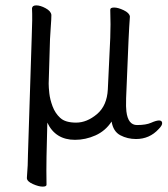

<svg xmlns="http://www.w3.org/2000/svg" viewBox="-20 -504 623 714"><path d="M153 183Q153 190 138.5 190Q124 190 102.5 180.5Q81 171 80 159V157Q84 108 84 70L98 -367Q101 -436 99 -473Q100 -484 115 -484Q130 -484 149.5 -473.5Q169 -463 171 -449V-446Q171 -433 169 -407Q167 -381 166 -359L161 -193Q161 -179 163.5 -156.5Q166 -134 175.5 -108.5Q185 -83 204 -65.5Q223 -48 263 -48Q303 -48 340.5 -79.5Q378 -111 381 -172L390 -363Q392 -412 390 -468Q390 -476 404.5 -476Q419 -476 440 -466Q461 -456 463 -443V-441Q462 -427 460.5 -403.5Q459 -380 458 -355L449 -139Q448 -104 450 -90Q456 -39 489.5 -39Q523 -39 542 -47.5Q561 -56 571.5 -56Q582 -56 583 -47Q584 -38 570 -24Q536 13 486 13Q454 13 427.5 -1Q401 -15 395 -52Q372 -17 335 -0.5Q298 16 259 16Q186 16 156 -48L153 78Q152 129 153 183Z"/></svg>

Font: LXGW WenKai TC
Style: Regular
Weight: 400
Designer: LXGW / Fontworks Inc.
Foundry: LXGW / Fontworks Inc.
Version: Version 1.330